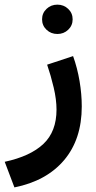

<svg xmlns="http://www.w3.org/2000/svg" viewBox="-39 -546 416 831"><path d="M143.1 -462.4Q143.1 -489.3 162.4 -507.6Q181.6 -525.9 209.5 -525.9Q236.8 -525.9 256.1 -507.6Q275.4 -489.3 275.4 -462.4Q275.4 -435.5 256.1 -417.2Q236.8 -398.9 209.5 -398.9Q181.6 -398.9 162.4 -417.2Q143.1 -435.5 143.1 -462.4ZM23.4 265.1 -18.6 154.3Q92.3 130.4 148.9 76.9Q205.6 23.4 205.6 -71.8Q205.6 -115.2 193.4 -167Q181.2 -218.8 165 -266.1L277.3 -303.2Q295.9 -251.5 305.4 -194.8Q314.9 -138.2 314.9 -85.4Q314.9 56.6 238.5 147Q162.1 237.3 23.4 265.1Z"/></svg>

Font: Vazirmatn RD UI SemiBold
Style: Regular
Weight: 600
Designer: Saber Rastikerdar
Foundry: Saber Rastikerdar
Version: Version 33.003